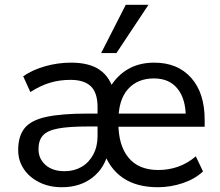

<svg xmlns="http://www.w3.org/2000/svg" viewBox="-20 -774 919 803"><path d="M239 9Q185 9 143.5 -12Q102 -33 79 -68Q56 -103 56 -146Q56 -204 82.5 -237.5Q109 -271 173 -285Q237 -299 347 -299H397V-245H347Q267 -245 222.5 -236.5Q178 -228 159.5 -207.5Q141 -187 141 -150Q141 -110 170.5 -84Q200 -58 250 -58Q290 -58 321 -76Q352 -94 370 -127.5Q388 -161 388 -205V-326Q388 -386 360 -413Q332 -440 275 -440Q229 -440 189 -428Q149 -416 107 -389L77 -455Q116 -482 169 -497Q222 -512 277 -512Q354 -512 397.5 -481.5Q441 -451 456 -391H430Q460 -450 509 -481Q558 -512 625 -512Q723 -512 779.5 -448.5Q836 -385 836 -273V-244H463V-299H774L757 -284Q757 -360 722.5 -403Q688 -446 624 -446Q555 -446 515 -401Q475 -356 475 -268V-261Q475 -166 517.5 -114.5Q560 -63 642 -63Q685 -63 724 -76.5Q763 -90 799 -120L829 -57Q795 -25 744 -8Q693 9 640 9Q551 9 493.5 -30.5Q436 -70 412 -145H435Q419 -72 367 -31.5Q315 9 239 9ZM403 -552 506 -754H601L467 -552Z"/></svg>

Font: Mulish ExtraLight Medium
Style: Regular
Weight: 500
Version: Version 3.603